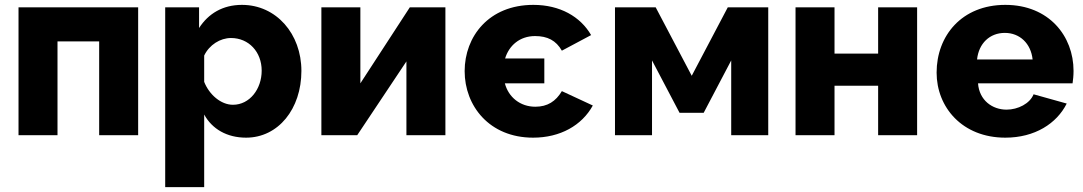

<svg xmlns="http://www.w3.org/2000/svg" viewBox="-20 -555 4444 788"><path d="M56 0H216V-385H387V0H547V-525H56Z M818 -85C850 -26 911 10 990 10C1122 10 1217 -108 1217 -264C1217 -416 1114 -535 973 -535C894 -535 835 -499 797 -440V-525H658V213H818ZM1054 -265C1054 -190 1005 -125 936 -125C887 -125 839 -166 818 -219V-327C839 -371 884 -399 928 -399C1001 -399 1054 -342 1054 -265Z M1299 0H1446L1648 -303V0H1808V-525H1662L1459 -213V-525H1299Z M2168 10C2279 10 2368 -40 2413 -122L2286 -181C2261 -139 2227 -117 2177 -117C2115 -117 2067 -156 2052 -213H2214V-315H2053C2069 -368 2113 -407 2176 -407C2227 -407 2262 -389 2286 -347L2406 -411C2362 -487 2278 -535 2169 -535C1986 -535 1887 -405 1887 -263C1887 -121 1988 10 2168 10Z M2504 0H2656V-307L2769 -92H2868L2981 -307V0H3133V-525H2967L2819 -244L2671 -525H2504Z M3245 0H3405V-203H3584V0H3744V-525H3584V-335H3405V-525H3245Z M4106 10C4227 10 4317 -48 4358 -130L4222 -168C4207 -130 4158 -105 4111 -105C4053 -105 3999 -143 3994 -213H4382C4384 -226 4386 -245 4386 -264C4386 -407 4285 -535 4106 -535C3927 -535 3824 -408 3824 -257C3824 -115 3929 10 4106 10ZM3990 -311C3997 -377 4042 -420 4104 -420C4165 -420 4211 -377 4218 -311Z"/></svg>

Font: FIGSv2-sans-serif ExtraBold
Style: Regular
Weight: 800
Designer: Matt McInerney, Pablo Impallari, Rodrigo Fuenzalida,Mirko Velimirovic
Foundry: Matt McInerney, Pablo Impallari, Rodrigo Fuenzalida
Version: Version 4.021;hotconv 1.0.109;makeotfexe 2.5.65596